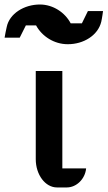

<svg xmlns="http://www.w3.org/2000/svg" viewBox="-51 -823 472 843"><path d="M106 -124C106 -55.7 147.9 0 199.2 0H242.2C285.2 0 322.8 -37.6 327.1 -83.5H222.7V-511.2H106ZM-30.8 -657.7H35.6L62.5 -711.4H107.4C133.3 -663.6 186.5 -628.9 246.1 -628.9C315.9 -628.4 379.4 -668 393.6 -727.5C397 -741.2 401.4 -774.4 401.4 -774.4H335L308.6 -720.7H259.3C233.9 -769 181.6 -802.7 125.5 -803.2C54.7 -803.7 -9.8 -762.7 -21.5 -704.6C-25.4 -686.5 -27.8 -676.3 -30.8 -657.7Z"/></svg>

Font: Atomic Age
Style: Regular
Weight: 400
Designer: James Grieshaber
Foundry: James Grieshaber
Version: Version 1.002